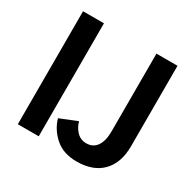

<svg xmlns="http://www.w3.org/2000/svg" viewBox="-174 -962 1160 1157"><g transform="rotate(30 406.0 -384.0)"><path d="M82 0V-786.1H227.5V0ZM273.4 -152.3 392.6 -200.2Q402.3 -162.1 429.2 -134.3Q456.1 -106.4 496.1 -106.4Q543 -106.4 567.9 -142.6Q592.8 -178.7 592.8 -245.1V-786.1H739.3V-226.6Q739.3 -110.4 676.8 -46.4Q614.3 17.6 500 17.6Q407.2 17.6 350.1 -32.7Q293 -83 273.4 -152.3Z"/></g></svg>

Font: Gothic A1 ExtraBold
Style: Regular
Weight: 800
Designer: HanYang I&C Co.,Ltd.
Foundry: HanYang I&C Co.,Ltd.
Version: Version 2.50